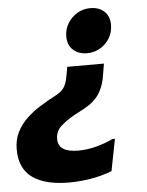

<svg xmlns="http://www.w3.org/2000/svg" viewBox="-75 -586 634 830"><g transform="rotate(-5 242.0 -171.5)"><path d="M318 -350Q281 -350 257.5 -371Q234 -392 234 -430Q234 -461 249.5 -486.5Q265 -512 290.5 -527.5Q316 -543 348 -543Q385 -543 408 -522Q431 -501 431 -463Q431 -432 416 -406.5Q401 -381 375 -365.5Q349 -350 318 -350ZM-22 38Q-22 -6 -4.5 -39Q13 -72 39.5 -96.5Q66 -121 91.5 -137Q117 -153 133 -162L168 -181Q195 -196 205 -214Q215 -232 219 -256L227 -299H386L378 -252Q372 -206 351 -172Q330 -138 285 -113L240 -89Q206 -70 181 -48Q156 -26 156 9Q156 66 243 66Q282 66 321.5 55.5Q361 45 394 29H405L378 167Q334 184 286 192Q238 200 193 200Q88 200 33 160.5Q-22 121 -22 38Z"/></g></svg>

Font: Kufam
Style: Bold Italic
Weight: 700
Italic angle: -11°
Designer: Artur Schmal
Foundry: Original Type
Version: Version 1.301; ttfautohint (v1.8.3)